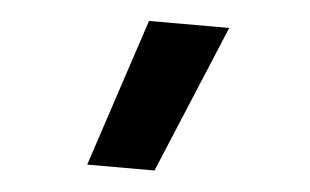

<svg xmlns="http://www.w3.org/2000/svg" viewBox="-35 -216 669 415"><g transform="rotate(5 300.0 -8.5)"><path d="M167 152 273 -169H447L313 152Z"/></g></svg>

Font: Iosevka Curly Heavy Extended
Style: Regular
Weight: 900
Width: 7
Monospace: yes
Designer: Belleve Invis
Foundry: Belleve Invis
Version: Version 11.1.0; ttfautohint (v1.8.3)